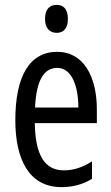

<svg xmlns="http://www.w3.org/2000/svg" viewBox="-20 -759 458 789"><path d="M213 -739C182 -739 165 -719 165 -681C165 -645 183 -624 213 -624C243 -624 259 -645 259 -681C259 -718 244 -739 213 -739ZM215 -546C102 -546 43 -447 43 -265C43 -109 96 10 233 10C279 10 320 -1 358 -24V-96C318 -70 281 -59 242 -59C163 -59 125 -123 123 -253H378V-309C378 -442 325 -546 215 -546ZM215 -480C275 -480 302 -405 302 -317H124C129 -428 160 -480 215 -480Z"/></svg>

Font: Noto Sans Lao Looped ExtraCondensed
Style: Regular
Weight: 400
Width: 2
Designer: Mark Frömberg, Ben Mitchell
Foundry: The Fontpad Ltd
Version: Version 1.002